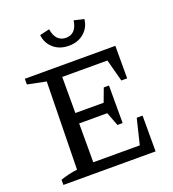

<svg xmlns="http://www.w3.org/2000/svg" viewBox="-154 -992 1003 1110"><g transform="rotate(-20 347.5 -437.0)"><path d="M576 -220H612V0H45V-32Q72 -41 97.5 -47Q123 -53 149 -56L159 -595L45 -618V-653H602V-453H566L530 -589H210L252 -630V-367H426L457 -450H489V-219H457L425 -303H252V-23L210 -64H538ZM351 -745Q294 -745 257 -777.5Q220 -810 215 -860L275 -874Q281 -834 300.5 -814Q320 -794 351 -794Q382 -794 401 -814Q420 -834 426 -874L487 -860Q482 -810 445 -777.5Q408 -745 351 -745Z"/></g></svg>

Font: Piazzolla 24pt Medium
Style: Regular
Weight: 500
Designer: Juan Pablo del Peral
Foundry: Huerta Tipografica
Version: Version 2.005